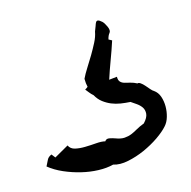

<svg xmlns="http://www.w3.org/2000/svg" viewBox="-77 -203 615 619"><g transform="rotate(-15 230.5 106.5)"><path d="M204.1 78.1Q207 76.2 209.5 74.7Q211.9 73.2 213.9 71.3Q210.9 59.6 210.9 43.9Q217.8 29.3 229 11.7Q240.2 -5.9 251 -23.9Q261.7 -42 271 -60.1Q280.3 -78.1 283.2 -94.7Q287.1 -103.5 289.6 -111.3Q292 -119.1 294.4 -123Q296.9 -127 301.3 -126.5Q305.7 -126 314.5 -118.2Q319.3 -113.3 321.3 -108.9Q323.2 -104.5 326.2 -99.6Q333 -85 327.1 -78.1Q321.3 -71.3 318.4 -58.6L329.1 -52.7Q319.3 -22.5 308.1 7.3Q296.9 37.1 287.1 67.4L313.5 64.5Q313.5 76.2 318.4 81.5Q323.2 86.9 331.5 89.4Q339.8 91.8 350.6 94.2Q361.3 96.7 372.1 102.5Q376 100.6 382.3 105Q388.7 109.4 395 116.7Q401.4 124 407.2 130.9Q413.1 137.7 417 139.6Q429.7 148.4 435.1 164.1Q440.4 179.7 440.4 197.3Q440.4 214.8 435.5 231.4Q430.7 248 420.9 258.8Q408.2 273.4 384.8 289.6Q361.3 305.7 334 317.9Q306.6 330.1 278.3 335.9Q250 341.8 228.5 335Q206.1 340.8 178.2 339.8Q150.4 338.9 122.1 332Q93.8 325.2 66.9 313.5Q40 301.8 19.5 285.2Q25.4 274.4 29.3 265.6Q33.2 256.8 44.9 252L54.7 264.6L102.5 237.3Q108.4 250 123.5 253.4Q138.7 256.8 156.7 256.3Q174.8 255.9 193.4 254.4Q211.9 252.9 223.6 255.9Q228.5 248 238.8 250Q249 252 256.8 254.9Q274.4 261.7 287.1 260.7Q299.8 259.8 310.5 255.4Q321.3 251 332 244.6Q342.8 238.3 358.4 232.4Q373 216.8 374 204.1Q375 191.4 368.7 182.1Q362.3 172.9 352.1 166Q341.8 159.2 335 154.3Q318.4 153.3 302.7 150.9Q287.1 148.4 272.9 142.6Q258.8 136.7 246.6 127.4Q234.4 118.2 225.6 102.5Q218.8 96.7 213.9 90.3Q209 84 204.1 78.1Z"/></g></svg>

Font: Homemade Apple
Style: Regular
Weight: 400
Designer: Font Diner, Inc
Foundry: Font Diner, Inc
Version: Version 1.000